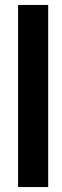

<svg xmlns="http://www.w3.org/2000/svg" viewBox="-20 -755 252 775"><path d="M53 0H174.5V-735H53Z"/></svg>

Font: League Gothic SemiExpanded
Style: Regular
Weight: 400
Width: 6
Designer: The League of Moveable Type
Version: Version 1.600; ttfautohint (v1.8.3)